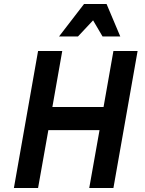

<svg xmlns="http://www.w3.org/2000/svg" viewBox="-20 -933 722 953"><path d="M423 0 474 -287H220L169 0H49L169 -680H289L240 -402H494L543 -680H663L543 0ZM489 -752 442 -832 367 -752H273L397 -913H509L577 -752Z"/></svg>

Font: Inria Sans
Style: Bold Italic
Weight: 700
Italic angle: -10°
Designer: Black Foundry Team
Foundry: Black Foundry
Version: Version 1.2; ttfautohint (v1.8.3)